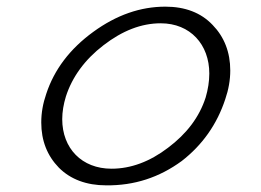

<svg xmlns="http://www.w3.org/2000/svg" viewBox="-20 -547 783 577"><path d="M657 -249C667 -278 672 -307 672 -335C672 -390 654 -436 619 -472C584 -509 536 -527 477 -527C402 -527 330 -502 260 -451C190 -400 143 -338 119 -265C109 -236 104 -208 104 -179C104 -124 122 -79 157 -43C192 -8 240 10 299 10C384 11 459 -14 526 -63C588 -111 632 -173 657 -249ZM598 -254C579 -195 541 -145 485 -103C430 -61 373 -40 315 -40C226 -40 167 -101 167 -189C167 -211 171 -234 178 -257C197 -316 235 -368 291 -411C348 -455 405 -477 463 -477C552 -477 609 -413 609 -326C609 -302 605 -278 598 -254Z"/></svg>

Font: GFS Pyrsos
Style: Regular
Weight: 400
Designer: George Matthiopoulos
Foundry: George Matthiopoulos
Version: Version 1.0